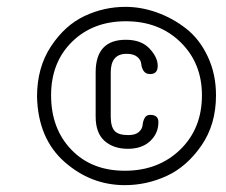

<svg xmlns="http://www.w3.org/2000/svg" viewBox="-20 -640 660 560"><path d="M88 -358Q88 -443 128.5 -504.5Q169 -566 226 -593Q283 -620 346 -620Q392 -620 438 -603.5Q484 -587 523 -556.5Q562 -526 586 -475Q610 -424 610 -362Q610 -277 567.5 -215.5Q525 -154 466.5 -127Q408 -100 344 -100Q245 -100 168 -168Q91 -236 88 -358ZM129 -362Q129 -265 188 -203.5Q247 -142 344 -142Q442 -142 505.5 -203.5Q569 -265 569 -362Q569 -456 506.5 -517Q444 -578 347 -578Q251 -578 190 -518Q129 -458 129 -362ZM259 -300V-429Q259 -524 347 -524Q392 -524 416 -498.5Q440 -473 440 -448Q440 -424 418 -424Q405 -424 399 -433Q393 -442 392 -453.5Q391 -465 380.5 -474Q370 -483 349 -483Q303 -483 303 -429V-300Q303 -271 314 -258.5Q325 -246 354 -246Q375 -246 385 -255Q395 -264 396 -275.5Q397 -287 402 -296Q407 -305 418 -305Q442 -305 442 -284Q442 -251 418 -228.5Q394 -206 353 -206Q311 -206 285 -229Q259 -252 259 -300Z"/></svg>

Font: TypoPRO Dancing Script
Style: Bold
Weight: 700
Designer: Pablo Impallari
Foundry: Pablo Impallari. www.impallari.com Igino Marini. www.ikern.com
Version: Version 1.002